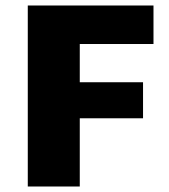

<svg xmlns="http://www.w3.org/2000/svg" viewBox="-20 -678 614 698"><path d="M270 -518V-379H500V-248H270V0H81V-658H538V-518Z"/></svg>

Font: Ysabeau Heavy
Style: Regular
Weight: 800
Designer: Christian Thalmann (Catharsis Fonts)
Version: Version 0.003